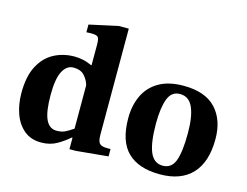

<svg xmlns="http://www.w3.org/2000/svg" viewBox="-98 -866 1335 1036"><g transform="rotate(15 570.0 -348.0)"><path d="M203 10Q146 10 108 -21.5Q70 -53 51 -105.5Q32 -158 32 -222Q32 -314 62.5 -372Q93 -430 144.5 -457.5Q196 -485 259 -485Q282 -485 306.5 -480Q331 -475 356 -463H359V-577Q359 -610 351.5 -619.5Q344 -629 315 -629Q308 -629 297 -628.5Q286 -628 286 -628V-671L446 -706H502V-114Q502 -76 514 -64.5Q526 -53 554 -53H575V-12L396 5H361V-59H357Q329 -34 291 -12Q253 10 203 10ZM267 -73Q296 -73 315 -82.5Q334 -92 359 -109V-351Q352 -378 331 -402Q310 -426 269 -426Q231 -426 209 -384Q187 -342 187 -252Q187 -158 207 -115.5Q227 -73 267 -73Z M866 10Q748 10 686 -50Q624 -110 624 -240Q624 -310 650 -365.5Q676 -421 730.5 -453Q785 -485 869 -485Q989 -485 1048.5 -422Q1108 -359 1108 -251Q1108 -123 1046 -56.5Q984 10 866 10ZM869 -39Q919 -39 937.5 -89.5Q956 -140 956 -243Q956 -337 933.5 -387Q911 -437 861 -437Q813 -437 794.5 -386.5Q776 -336 776 -250Q776 -143 798 -91Q820 -39 869 -39Z"/></g></svg>

Font: STIX Two Text
Style: Bold
Weight: 700
Designer: Ross Mills, John Hudson & Paul Hanslow, Tiro Typeworks Ltd; with prior portions MicroPress Inc., and Coen Hoffman.
Foundry: Tiro Typeworks Ltd
Version: Version 2.13 b171